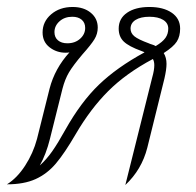

<svg xmlns="http://www.w3.org/2000/svg" viewBox="-23 -524 562 550"><path d="M446 -372Q454 -359 454 -341Q454 -325 448 -299L399 -101Q383 -38 336 6L413 -302Q419 -323 419 -337Q419 -348 415 -355Q338 -314 287 -263Q236 -212 194 -140Q162 -85 137 -55.5Q112 -26 79 -11Q46 4 -3 4Q26 -14 49 -49.5Q72 -85 83 -126L119 -270Q134 -328 176 -374Q173 -373 165 -373Q139 -373 119 -388.5Q99 -404 99 -431Q99 -462 123.5 -483Q148 -504 185 -504Q217 -504 237 -487.5Q257 -471 257 -445Q257 -427 247.5 -411.5Q238 -396 213 -368Q186 -336 174.5 -316.5Q163 -297 156 -270L120 -126Q109 -82 91 -50Q110 -67 126.5 -90.5Q143 -114 164 -152Q209 -232 260.5 -281.5Q312 -331 391 -374Q390 -375 382 -378Q346 -391 331.5 -405Q317 -419 317 -442Q317 -471 341 -487.5Q365 -504 405 -504Q445 -504 469 -487.5Q493 -471 493 -442Q493 -420 483.5 -405Q474 -390 446 -372ZM170 -400Q192 -400 206.5 -413Q221 -426 221 -444Q221 -459 211 -467.5Q201 -476 184 -476Q162 -476 147.5 -463Q133 -450 133 -432Q133 -417 143 -408.5Q153 -400 170 -400ZM459 -442Q459 -458 444.5 -467Q430 -476 405 -476Q380 -476 365.5 -467Q351 -458 351 -442Q351 -429 362 -420Q373 -411 403 -400Q407 -398 412.5 -396.5Q418 -395 423 -392Q443 -404 451 -415.5Q459 -427 459 -442Z"/></svg>

Font: Srisakdi
Style: Regular
Weight: 400
Designer: Cadson Demak Co.,Ltd.
Foundry: Cadson Demak Co.,Ltd.
Version: Version 1.000